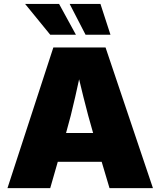

<svg xmlns="http://www.w3.org/2000/svg" viewBox="-20 -973 830 993"><path d="M18.6 0 255.9 -727.5H525.9L771 0H546.4L462.4 -282.2Q435.5 -374 411.4 -471.4Q387.2 -568.8 365.2 -666H412.1Q390.6 -568.8 368.9 -471.4Q347.2 -374 320.8 -282.2L239.7 0ZM194.8 -136.2V-285.2H595.2V-136.2ZM422.4 -793.5 340.3 -952.6H499.5L551.3 -793.5ZM239.7 -793.5 109.9 -952.6H285.6L372.6 -793.5Z"/></svg>

Font: Inter 17pt Black
Style: Regular
Weight: 900
Version: Version 4.001;git-66647c0bb